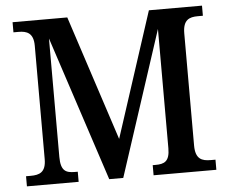

<svg xmlns="http://www.w3.org/2000/svg" viewBox="-51 -773 992 832"><g transform="rotate(-5 445.0 -357.0)"><path d="M33 0H258V-44H246C207 -44 184 -53 184 -115V-630L391 0H452L658 -630V-111C658 -53 634 -44 596 -44H584V0H857V-44H836C798 -44 770 -54 770 -113V-601C770 -660 798 -670 835 -670H857V-714H626L449 -170L271 -714H33V-670H55C91 -670 120 -660 120 -604V-111C120 -53 91 -44 53 -44H33Z"/></g></svg>

Font: Noto Serif SemiCondensed Medium
Style: Regular
Weight: 500
Width: 4
Designer: Monotype Design Team
Foundry: Monotype Imaging Inc.
Version: Version 2.014